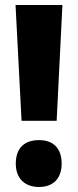

<svg xmlns="http://www.w3.org/2000/svg" viewBox="-20 -734 311 766"><path d="M206 -252 229 -714H42L66 -252ZM43 -81C43 -22 79 12 136 12C192 12 226 -22 226 -81C226 -141 194 -175 136 -175C75 -175 43 -141 43 -81Z"/></svg>

Font: Noto Sans Myanmar ExtraCondensed Black
Style: Regular
Weight: 900
Width: 2
Designer: Monotype Design Team
Foundry: Monotype Imaging Inc.
Version: Version 2.107